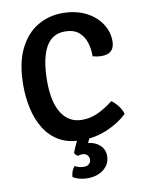

<svg xmlns="http://www.w3.org/2000/svg" viewBox="-99 -767 804 1062"><g transform="rotate(-10 303.0 -236.0)"><path d="M449.5 -433Q450.5 -472.5 439.2 -509.5Q428 -546.5 400 -570.8Q372 -595 321.5 -595Q248.5 -595 213.2 -529.2Q178 -463.5 178 -338Q178 -220.5 218.8 -158.8Q259.5 -97 332.5 -97Q381 -97 424.2 -117.8Q467.5 -138.5 508 -171Q527.5 -158 545.5 -134.5Q563.5 -111 568.5 -88.5Q526.5 -47 458 -16.8Q389.5 13.5 310.5 13.5Q235.5 13.5 184.5 -16.2Q133.5 -46 102.5 -96.8Q71.5 -147.5 57.8 -210.2Q44 -273 44 -338.5Q44 -463.5 82.8 -542.8Q121.5 -622 185.2 -659.8Q249 -697.5 325 -697.5Q400.5 -697.5 456 -669.8Q511.5 -642 542 -596.2Q572.5 -550.5 572.5 -497Q572.5 -426 500 -426Q486 -426 474.5 -427.8Q463 -429.5 449.5 -433ZM256 75.5Q261.5 59 273 34.2Q284.5 9.5 293.5 -6H364Q358.5 1 351.8 13.8Q345 26.5 341.5 35Q380.5 38.5 406.8 62.2Q433 86 433 123Q433 169 397 197.8Q361 226.5 305.5 226.5Q281.5 226.5 259 220.2Q236.5 214 224 205Q225.5 171 246.5 147Q255.5 153 268.5 156.8Q281.5 160.5 295 160.5Q316 160.5 326.2 150.5Q336.5 140.5 336.5 126Q336.5 111 326.5 100.8Q316.5 90.5 298 90.5Q287.5 90.5 275.5 95Q261.5 89 256 75.5Z"/></g></svg>

Font: Signika Negative SemiBold
Style: Regular
Weight: 600
Designer: Anna Giedryś
Foundry: Anna Giedryś
Version: Version 2.000; ttfautohint (v1.8.3) -l 8 -r 50 -G 200 -x 9 -